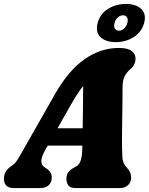

<svg xmlns="http://www.w3.org/2000/svg" viewBox="-46 -953 754 973"><path d="M185 -196Q163.5 -158.5 163.5 -137.8Q163.5 -117 177.5 -107L191.5 -97.5Q205.5 -88 211 -77Q216.5 -66 216.5 -55Q216.5 -29 201 -14.5Q185.5 0 160.5 0H23Q-1.5 0 -13.8 -12.5Q-26 -25 -26 -46.5Q-26 -66 -17.5 -82.2Q-9 -98.5 20 -117.5Q33.5 -127 49.8 -155Q66 -183 83.5 -214L233 -476.5Q301 -596 382.5 -653Q464 -710 555.5 -710Q603 -710 622 -694.2Q641 -678.5 641 -655.5Q641 -642 635.2 -628.8Q629.5 -615.5 615 -603Q596.5 -587 585.8 -566.8Q575 -546.5 575 -506Q575 -471 574.5 -426.8Q574 -382.5 573.2 -338.2Q572.5 -294 572.2 -257.5Q572 -221 572.5 -202Q573.5 -176 574 -159Q574.5 -142 579.8 -128.8Q585 -115.5 599 -100.5Q618.5 -81 618.5 -53Q618.5 -30 603.2 -15Q588 0 561.5 0H337Q310 0 300.2 -14Q290.5 -28 290.5 -47Q290.5 -68 301.2 -81.5Q312 -95 333.5 -106L339 -109Q356.5 -118 363.5 -141.8Q370.5 -165.5 371 -201Q371 -207.5 371 -215H196ZM315 -425 245.5 -303H373Q373.5 -352.5 374.5 -408.2Q375.5 -464 375.5 -517.5Q363 -502 348 -479.2Q333 -456.5 315 -425ZM540.5 -739.5Q490.5 -739.5 463.5 -764.5Q436.5 -789.5 449 -836.5Q461.5 -883.5 501.8 -908.2Q542 -933 592 -933Q643.5 -933 670 -907.5Q696.5 -882 684.5 -836.5Q672 -791 632 -765.2Q592 -739.5 540.5 -739.5ZM577.5 -875.5Q563 -875.5 551 -864.8Q539 -854 534.5 -836.5Q529.5 -819 536 -808.2Q542.5 -797.5 557 -797.5Q571.5 -797.5 583 -808.5Q594.5 -819.5 599.5 -836.5Q604 -854 598 -864.8Q592 -875.5 577.5 -875.5Z"/></svg>

Font: Fraunces 144pt S100 Black
Style: Italic
Weight: 900
Italic angle: -16°
Version: Version 1.000; ttfautohint (v1.8.3)